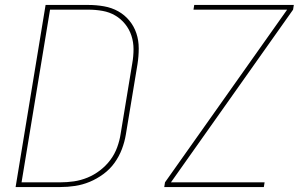

<svg xmlns="http://www.w3.org/2000/svg" viewBox="-20 -755 1240 775"><path d="M223 0H43L164 -735H337Q369 -735 400 -729.5Q431 -724 457 -709.5Q483 -695 502 -672Q521 -649 530.5 -620.5Q540 -592 540 -560Q540 -528 535 -496L488 -212Q483 -182 472 -153Q461 -124 442.5 -98Q424 -72 397.5 -52.5Q371 -33 342 -21Q313 -9 283 -4.5Q253 0 223 0ZM223 -19Q251 -19 278.5 -23Q306 -27 333 -38Q360 -49 384 -67.5Q408 -86 425.5 -109.5Q443 -133 453 -160.5Q463 -188 467 -215L514 -500Q519 -528 519 -556.5Q519 -585 510.5 -611Q502 -637 485 -658Q468 -679 445 -692.5Q422 -706 394 -711Q366 -716 337 -716H182L67 -19ZM643 0 646 -19 1139 -716H761L764 -735H1166L1163 -716L670 -19H1048L1045 0Z"/></svg>

Font: Iosevka Aile Thin Oblique
Style: Regular
Weight: 100
Italic angle: -9°
Designer: Belleve Invis
Foundry: Belleve Invis
Version: Version 31.1.0; ttfautohint (v1.8.4)